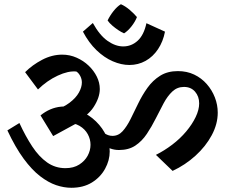

<svg xmlns="http://www.w3.org/2000/svg" viewBox="-20 -892 1065 910"><path d="M798 -82 719 -158Q759 -178 796.5 -206.5Q834 -235 862.5 -269Q891 -303 907.5 -337.5Q924 -372 924 -402Q924 -435 904.5 -457.5Q885 -480 852 -480Q820 -480 797 -458.5Q774 -437 755.5 -402.5Q737 -368 718 -330Q699 -292 676 -257.5Q653 -223 621.5 -202Q590 -181 544 -181Q522 -181 502 -188.5Q482 -196 461 -214.5Q440 -233 415 -267L434 -300Q454 -276 473 -262Q492 -248 513 -248Q541 -248 561 -270Q581 -292 598.5 -327Q616 -362 635 -401.5Q654 -441 679 -476Q704 -511 739 -533Q774 -555 823 -555Q866 -555 900.5 -538.5Q935 -522 960 -493.5Q985 -465 998.5 -430Q1012 -395 1012 -358Q1012 -304 983.5 -251Q955 -198 906.5 -154Q858 -110 798 -82ZM318 -2Q283 -2 246 -14.5Q209 -27 170 -57Q131 -87 92 -140Q53 -193 15 -274L72 -309Q101 -246 133 -197.5Q165 -149 203.5 -122Q242 -95 290 -95Q329 -95 355.5 -112Q382 -129 395.5 -154Q409 -179 409 -206Q409 -232 396 -256Q383 -280 357 -295.5Q331 -311 290 -310L375 -325L232 -247L172 -345Q194 -363 218.5 -373.5Q243 -384 269.5 -386.5Q296 -389 320 -385L351 -370Q402 -349 435 -316.5Q468 -284 484 -247Q500 -210 500 -174Q500 -132 478 -92Q456 -52 415.5 -27Q375 -2 318 -2ZM334 -314 228 -366Q278 -381 309 -404.5Q340 -428 354 -453.5Q368 -479 368 -501Q368 -517 360.5 -531.5Q353 -546 342 -553Q304 -557 253.5 -533.5Q203 -510 160 -468L99 -550Q133 -584 179.5 -608.5Q226 -633 275 -633Q311 -633 343.5 -618.5Q376 -604 400.5 -580.5Q425 -557 439 -528.5Q453 -500 453 -470Q453 -430 424 -385Q395 -340 334 -314ZM593 -584Q555 -584 514.5 -601.5Q474 -619 437.5 -654Q401 -689 373 -742L420 -783Q452 -725 489.5 -698.5Q527 -672 564 -672Q603 -672 632.5 -699Q662 -726 674 -782L762 -742Q753 -695 729 -659Q705 -623 670 -603.5Q635 -584 593 -584ZM568 -734Q556 -739 541 -749Q526 -759 512 -771Q498 -783 490 -795Q501 -818 518 -839.5Q535 -861 553 -872Q574 -863 595.5 -844.5Q617 -826 629 -811Q621 -790 604 -768Q587 -746 568 -734Z"/></svg>

Font: Eczar Medium
Style: Regular
Weight: 500
Designer: Vaibhav Singh
Foundry: Rosetta Type Foundry
Version: Version 2.000